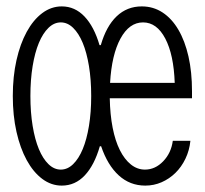

<svg xmlns="http://www.w3.org/2000/svg" viewBox="-20 -570 640 600"><path d="M173 10Q215 10 245 -22Q275 -54 292 -113H296Q316 -54 351 -22Q386 10 434 10Q461 10 485 -0.5Q509 -11 528 -29.5Q547 -48 559.5 -74Q572 -100 575 -130H520Q515 -92 490 -66Q465 -40 433 -40Q409 -40 389 -56Q369 -72 354.5 -101Q340 -130 332 -171Q324 -212 323 -263H580V-285Q580 -345 569 -393.5Q558 -442 537.5 -477Q517 -512 488 -531Q459 -550 423 -550Q377 -550 344.5 -519Q312 -488 295 -429H291Q274 -487 244 -518.5Q214 -550 173 -550Q140 -550 112 -529Q84 -508 63.5 -470.5Q43 -433 31.5 -382Q20 -331 20 -270Q20 -209 31.5 -158Q43 -107 63.5 -69.5Q84 -32 112 -11Q140 10 173 10ZM170 -40Q149 -40 131.5 -57Q114 -74 101.5 -104Q89 -134 82 -176.5Q75 -219 75 -270Q75 -321 82 -363.5Q89 -406 101.5 -436Q114 -466 131.5 -483Q149 -500 170 -500Q191 -500 208.5 -483Q226 -466 238.5 -436Q251 -406 258 -363.5Q265 -321 265 -270Q265 -219 258 -176.5Q251 -134 238.5 -104Q226 -74 208.5 -57Q191 -40 170 -40ZM526 -311H324Q329 -399 356.5 -449.5Q384 -500 427 -500Q470 -500 496.5 -449.5Q523 -399 526 -311Z"/></svg>

Font: CommitMonoV143 ExtLt
Style: Regular
Weight: 200
Monospace: yes
Designer: Eigil Nikolajsen
Foundry: Eigil Nikolajsen
Version: Version 1.143